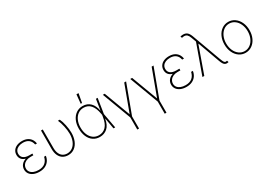

<svg xmlns="http://www.w3.org/2000/svg" viewBox="18 -1750 4148 2960"><g transform="rotate(-30 2092.0 -270.5)"><path d="M156.7 -271.5Q108.9 -285.2 84.7 -315.9Q60.5 -346.7 60.5 -391.6Q60.5 -435.5 83 -468.5Q105.5 -501.5 146.5 -519.3Q187.5 -537.1 241.2 -537.1Q315.9 -537.1 364 -498.8Q412.1 -460.4 423.8 -388.7H391.6Q379.4 -447.8 340.8 -477.3Q302.2 -506.8 241.2 -506.8Q196.3 -506.8 162.6 -492.7Q128.9 -478.5 110.8 -452.6Q92.8 -426.8 92.8 -392.6Q92.8 -343.3 128.7 -316.2Q164.6 -289.1 229.5 -289.1H284.2V-258.8H229.5Q188.5 -258.8 154.8 -243.4Q121.1 -228 101.6 -200Q82 -171.9 82 -135.7Q82 -101.6 101.8 -75.4Q121.6 -49.3 158 -34.9Q194.3 -20.5 243.2 -20.5Q316.4 -20.5 359.4 -56.2Q402.3 -91.8 416 -156.2H447.3Q439.9 -106.4 413.8 -69.1Q387.7 -31.7 344 -11Q300.3 9.8 242.2 9.8Q183.6 9.8 140.1 -9Q96.7 -27.8 73.2 -61Q49.8 -94.2 49.8 -136.7Q49.8 -185.1 77.9 -220.2Q106 -255.4 156.7 -271.5Z M608.4 -530.3V-200.2Q608.9 -141.6 627 -101.6Q645 -61.5 677.2 -41.3Q709.5 -21 752 -20.5Q807.6 -20.5 849.1 -52.2Q890.6 -84 913.1 -140.1Q935.5 -196.3 935.5 -267.6Q934.6 -330.1 918.7 -403.1Q902.8 -476.1 877.9 -530.3H911.1Q934.1 -484.4 950.4 -407Q966.8 -329.6 966.8 -265.6Q966.8 -187.5 941.2 -124.8Q915.5 -62 867.4 -26.1Q819.3 9.8 753.9 9.8Q700.7 9.8 660.6 -14.4Q620.6 -38.6 598.4 -86.2Q576.2 -133.8 576.2 -201.2L577.1 -530.3Z M1095.7 -263.7Q1095.7 -342.8 1124 -405Q1152.3 -467.3 1203.1 -502.2Q1253.9 -537.1 1318.4 -537.1Q1401.4 -537.1 1454.3 -484.4Q1507.3 -431.6 1523.4 -335H1523.9L1554.7 -530.3H1585L1543.5 -265.1L1591.8 0H1561.5L1526.9 -194.3H1525.4Q1506.8 -86.4 1450.7 -37.8Q1394.5 10.7 1317.4 10.7Q1250.5 10.7 1200.2 -23.7Q1149.9 -58.1 1122.8 -120.4Q1095.7 -182.6 1095.7 -263.7ZM1317.4 -19.5Q1391.6 -19.5 1441.9 -72Q1492.2 -124.5 1508.8 -237.3L1513.7 -268.1L1509.8 -290Q1491.7 -395.5 1444.3 -451.2Q1397 -506.8 1318.4 -506.8Q1262.7 -506.8 1219.2 -475.8Q1175.8 -444.8 1151.4 -389.4Q1127 -334 1127 -263.7Q1127 -191.9 1150.6 -136.5Q1174.3 -81.1 1217.5 -50.3Q1260.7 -19.5 1317.4 -19.5ZM1329.1 -740.2H1366.2L1336.9 -581.1H1313.5Z M1710.9 -530.3 1885.7 -63.5 2058.6 -530.3H2091.8L1901.4 -16.6V199.2H1870.1V-16.6L1677.7 -530.3Z M2199.2 -530.3 2374 -63.5 2546.9 -530.3H2580.1L2389.6 -16.6V199.2H2358.4V-16.6L2166 -530.3Z M2773.9 -271.5Q2726.1 -285.2 2701.9 -315.9Q2677.7 -346.7 2677.7 -391.6Q2677.7 -435.5 2700.2 -468.5Q2722.7 -501.5 2763.7 -519.3Q2804.7 -537.1 2858.4 -537.1Q2933.1 -537.1 2981.2 -498.8Q3029.3 -460.4 3041 -388.7H3008.8Q2996.6 -447.8 2958 -477.3Q2919.4 -506.8 2858.4 -506.8Q2813.5 -506.8 2779.8 -492.7Q2746.1 -478.5 2728 -452.6Q2710 -426.8 2710 -392.6Q2710 -343.3 2745.8 -316.2Q2781.7 -289.1 2846.7 -289.1H2901.4V-258.8H2846.7Q2805.7 -258.8 2772 -243.4Q2738.3 -228 2718.8 -200Q2699.2 -171.9 2699.2 -135.7Q2699.2 -101.6 2719 -75.4Q2738.8 -49.3 2775.1 -34.9Q2811.5 -20.5 2860.4 -20.5Q2933.6 -20.5 2976.6 -56.2Q3019.5 -91.8 3033.2 -156.2H3064.5Q3057.1 -106.4 3031 -69.1Q3004.9 -31.7 2961.2 -11Q2917.5 9.8 2859.4 9.8Q2800.8 9.8 2757.3 -9Q2713.9 -27.8 2690.4 -61Q2667 -94.2 2667 -136.7Q2667 -185.1 2695.1 -220.2Q2723.1 -255.4 2773.9 -271.5Z M3490.2 -88.9 3355.5 -460.9 3350.6 -473.6H3345.7L3177.7 0H3144.5L3332 -523.4L3300.8 -607.4Q3286.1 -649.4 3266.1 -668Q3246.1 -686.5 3214.8 -686.5Q3197.3 -686.5 3173.8 -680.7L3163.1 -710Q3189 -716.8 3212.9 -716.8Q3256.8 -716.3 3283.4 -693.8Q3310.1 -671.4 3330.1 -619.1L3516.6 -108.4Q3528.3 -75.7 3537.4 -57.9Q3546.4 -40 3555.7 -32.2Q3564.9 -24.4 3577.1 -24.4Q3583 -24.4 3598.6 -28.3L3608.4 2Q3590.8 5.9 3579.1 5.9Q3558.6 5.9 3543.5 -3.2Q3528.3 -12.2 3515.6 -32.7Q3502.9 -53.2 3490.2 -88.9Z M3688.5 -263.7Q3688.5 -341.8 3717.3 -404.3Q3746.1 -466.8 3797.1 -502.4Q3848.1 -538.1 3911.1 -538.1Q3974.1 -538.1 4025.4 -502.4Q4076.7 -466.8 4105.7 -404.1Q4134.8 -341.3 4134.8 -263.7Q4134.8 -185.5 4105.7 -123Q4076.7 -60.5 4025.4 -24.9Q3974.1 10.7 3911.1 10.7Q3848.1 10.7 3797.1 -24.9Q3746.1 -60.5 3717.3 -123Q3688.5 -185.5 3688.5 -263.7ZM4102.5 -263.7Q4102.5 -332 4077.9 -387.7Q4053.2 -443.4 4009.5 -475.6Q3965.8 -507.8 3911.1 -507.8Q3856.4 -507.8 3812.7 -475.6Q3769 -443.4 3744.4 -387.7Q3719.7 -332 3719.7 -263.7Q3719.7 -195.3 3744.4 -139.6Q3769 -84 3812.7 -51.8Q3856.4 -19.5 3911.1 -19.5Q3966.3 -19.5 4010 -51.8Q4053.7 -84 4078.1 -139.6Q4102.5 -195.3 4102.5 -263.7Z"/></g></svg>

Font: Pretendard JP Thin
Style: Regular
Weight: 100
Designer: Base glyphs from Inter by Rasmus Andersson; Hangeul glyphs from Noto Sans CJK(Source Han Sans) by Jang Soo-young and Kan
Foundry: Kil Hyung-jin
Version: Version 1.309